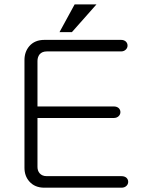

<svg xmlns="http://www.w3.org/2000/svg" viewBox="-20 -873 707 893"><path d="M428.7 -852.5H327.1L256.8 -723.6H314.5ZM543 -687.5H186.5Q141.6 -687.5 116.2 -658.2Q93.8 -631.8 93.8 -593.8V-92.8Q93.8 -54.7 116.2 -29.3Q141.6 0 186.5 0H544.9Q559.6 0 568.4 -8.8Q576.2 -16.6 576.2 -27.3Q576.2 -38.1 568.4 -45.9Q559.6 -53.7 544.9 -53.7H197.3Q175.8 -53.7 164.1 -67.4Q154.3 -79.1 154.3 -96.7V-324.2H508.8Q523.4 -324.2 532.2 -333Q540 -340.8 540 -351.6Q540 -362.3 532.2 -370.1Q523.4 -377.9 508.8 -377.9H154.3V-588.9Q154.3 -607.4 164.1 -620.1Q175.8 -633.8 197.3 -633.8H543Q556.6 -633.8 565.4 -642.6Q573.2 -650.4 573.2 -661.1Q573.2 -671.9 565.4 -679.7Q556.6 -687.5 543 -687.5Z"/></svg>

Font: Gulim
Style: Regular
Weight: 400
Version: Version 2.21